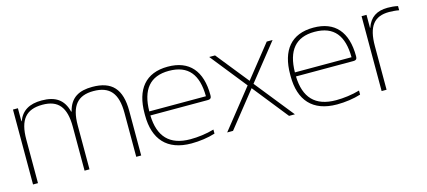

<svg xmlns="http://www.w3.org/2000/svg" viewBox="-46 -869 2752 1238"><g transform="rotate(-15 1330.0 -250.0)"><path d="M250 -481C355 -481 403 -424 403 -293V0H436V-293C436 -425 486 -481 590 -481C698 -481 748 -425 748 -293V0H781V-297C781 -444 721 -509 590 -509C503 -509 443 -479 421 -390H418C397 -474 343 -509 252 -509C171 -509 119 -479 94 -413H92V-500H59V0H92V-291C92 -424 141 -481 250 -481Z M1313 -260C1313 -422 1238 -509 1094 -509C945 -509 872 -416 872 -256V-244C872 -84 952 9 1115 9C1169 9 1227 1 1274 -14V-41C1223 -26 1165 -19 1116 -19C976 -19 909 -93 905 -234H1288C1308 -234 1313 -243 1313 -260ZM905 -261C907 -405 967 -481 1094 -481C1224 -481 1282 -405 1283 -261Z M1369 -500 1561 -259 1355 0H1394L1581 -235L1768 0H1807L1600 -259L1792 -500H1753L1581 -284L1408 -500Z M2285 -260C2285 -422 2210 -509 2066 -509C1917 -509 1844 -416 1844 -256V-244C1844 -84 1924 9 2087 9C2141 9 2199 1 2246 -14V-41C2195 -26 2137 -19 2088 -19C1948 -19 1881 -93 1877 -234H2260C2280 -234 2285 -243 2285 -260ZM1877 -261C1879 -405 1939 -481 2066 -481C2196 -481 2254 -405 2255 -261Z M2562 -509C2490 -509 2443 -479 2421 -413H2419V-500H2386V0H2419V-291C2419 -423 2464 -480 2564 -480C2582 -480 2610 -478 2630 -474V-502C2608 -507 2584 -509 2562 -509Z"/></g></svg>

Font: LT Wave Alt Thin
Style: Regular
Weight: 100
Designer: Daniel Lyons
Version: Version 2.5 (Glyphs App)